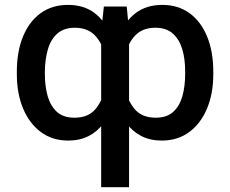

<svg xmlns="http://www.w3.org/2000/svg" viewBox="-20 -573 954 796"><path d="M399.4 203.1V-441.4L410.6 -545.9H505.4L515.1 -444.3V203.1ZM49.8 -265.6V-275.4Q49.8 -359.4 75.4 -421.6Q101.1 -483.9 148.4 -518.3Q195.8 -552.7 261.7 -552.7Q327.1 -552.7 371.1 -519.8Q415 -486.8 439.9 -426.3Q464.8 -365.7 472.7 -282.7V-257.8Q466.8 -195.8 451.2 -146.5Q435.5 -97.2 409.7 -62.3Q383.8 -27.3 347.2 -8.8Q310.5 9.8 262.7 9.8Q197.3 9.8 149.4 -25.6Q101.6 -61 75.7 -123.3Q49.8 -185.5 49.8 -265.6ZM166 -275.4V-265.6Q166 -215.3 177.7 -174.3Q189.5 -133.3 216.1 -109.1Q242.7 -85 289.1 -85Q348.6 -85 379.2 -124.8Q409.7 -164.6 420.9 -225.6V-315.4Q413.1 -377 381.3 -417.5Q349.6 -458 290.5 -458Q245.1 -458 217.8 -433.8Q190.4 -409.7 178.5 -368.4Q166.5 -327.1 166 -275.4ZM864.3 -275.4V-265.6Q864.3 -185.5 838.4 -123.3Q812.5 -61 764.6 -25.6Q716.8 9.8 650.4 9.8Q603 9.8 566.4 -8.8Q529.8 -27.3 504.2 -62.3Q478.5 -97.2 462.9 -146.5Q447.3 -195.8 440.9 -257.8V-282.7Q449.2 -365.7 474.4 -426.3Q499.5 -486.8 543.7 -519.8Q587.9 -552.7 652.8 -552.7Q718.8 -552.7 765.9 -518.3Q813 -483.9 838.6 -421.6Q864.3 -359.4 864.3 -275.4ZM747.6 -265.6V-275.4Q748 -327.1 735.8 -368.4Q723.6 -409.7 696.5 -433.8Q669.4 -458 624 -458Q564.9 -458 533.2 -417.7Q501.5 -377.4 492.2 -315.4V-225.6Q504.4 -164.6 534.9 -124.8Q565.4 -85 625.5 -85Q671.4 -85 698 -109.1Q724.6 -133.3 736.1 -174.3Q747.6 -215.3 747.6 -265.6Z"/></svg>

Font: Inter 17pt Medium
Style: Regular
Weight: 500
Version: Version 4.001;git-66647c0bb